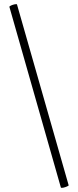

<svg xmlns="http://www.w3.org/2000/svg" viewBox="-20 -752 381 937"><path d="M277 163 26 -718Q25 -721 33.5 -725Q42 -729 52 -731Q62 -733 63 -730L315 152Q316 154 307 158Q298 162 288.5 164Q279 166 277 163Z"/></svg>

Font: Cormorant Light
Style: Regular
Weight: 400
Version: Version 4.000